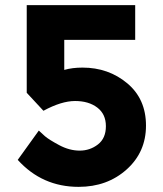

<svg xmlns="http://www.w3.org/2000/svg" viewBox="-20 -619 636 747"><path d="M506 -599V-464H230V-347Q261 -356 301 -356Q402 -356 475 -295Q548 -234 548 -130.5Q548 -27 472.5 40.5Q397 108 286 108Q144 108 49 3L131 -111Q140 -102 155 -89Q170 -76 210 -54.5Q250 -33 290 -33Q330 -33 361 -57Q392 -81 392 -128Q392 -175 358.5 -200.5Q325 -226 272 -226Q219 -226 149 -188L84 -258V-599Z"/></svg>

Font: Montserrat Alternates
Style: Bold
Weight: 700
Version: Version 2.001